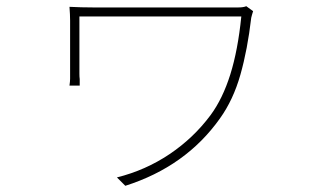

<svg xmlns="http://www.w3.org/2000/svg" viewBox="-20 -541 1040 619"><path d="M790 -484Q778 -381 755 -300Q732 -219 689 -159Q579 -4 384 58L357 31Q449 8 526.5 -44Q604 -96 659 -170Q698 -223 722.5 -301Q747 -379 758 -488H710H618H504H388H292H236V-303Q236 -293 237 -286V-265H204Q206 -279 206 -287V-303V-475Q206 -493 204 -519Q242 -517 281 -517H320H404H510H617H704H748Q765 -517 774 -521L796 -505Q794 -500 792.5 -493.5Q791 -487 790 -484Z"/></svg>

Font: Merged Yaku Han JP Thin
Style: Regular
Weight: 250
Designer: Ryoko NISHIZUKA 西塚涼子 (kana, bopomofo & ideographs); Paul D. Hunt (Latin, Greek & Cyrillic); Sandoll Communications 산돌커뮤니
Foundry: Adobe
Version: Version 2.004